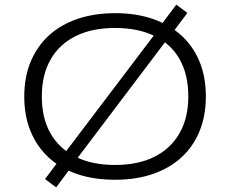

<svg xmlns="http://www.w3.org/2000/svg" viewBox="-20 -770 996 831"><path d="M478 8Q387 8 314.5 -16.5Q242 -41 191 -88Q140 -135 112.5 -201.5Q85 -268 85 -352Q85 -436 112.5 -502.5Q140 -569 191 -616Q242 -663 315 -688Q388 -713 479 -713Q569 -713 641.5 -688Q714 -663 765 -616.5Q816 -570 843.5 -503.5Q871 -437 871 -353Q871 -269 843.5 -202Q816 -135 765 -88.5Q714 -42 641.5 -17Q569 8 478 8ZM478 -56Q577 -56 647.5 -91Q718 -126 756.5 -192.5Q795 -259 795 -353Q795 -447 757.5 -513.5Q720 -580 648.5 -614.5Q577 -649 478 -649Q379 -649 308 -614Q237 -579 199 -512.5Q161 -446 161 -352Q161 -258 199 -192Q237 -126 308 -91Q379 -56 478 -56ZM223 41 175 5 240 -82 265 -114 656 -630 675 -659 743 -750 791 -714 725 -626 700 -595 310 -79 291 -50Z"/></svg>

Font: Nunito Sans 10pt Expanded Light
Style: Regular
Weight: 300
Width: 7
Designer: Vernon Adams
Foundry: Vernon Adams
Version: Version 3.101;gftools[0.9.27]